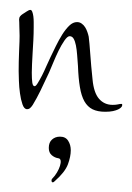

<svg xmlns="http://www.w3.org/2000/svg" viewBox="-20 -238 270 392"><path d="M42 -217.8Q44.4 -217.8 45.9 -213.9Q47.4 -210 48.1 -204.6Q48.8 -199.2 48.8 -193.1Q48.8 -187 48.8 -182.1Q48.8 -169.4 48.1 -156Q47.4 -142.6 46.6 -130.1Q45.9 -117.7 45.4 -107.2Q44.9 -96.7 44.9 -89.8Q44.9 -77.1 45.9 -69.6Q46.9 -62 50.8 -62Q53.2 -62 57.1 -68.4Q61 -74.7 65.7 -83.7Q70.3 -92.8 74.7 -103Q79.1 -113.3 83 -121.1Q87.9 -131.3 94 -143.8Q100.1 -156.2 106.9 -167.2Q113.8 -178.2 121.3 -185.5Q128.9 -192.9 137.2 -192.9Q142.6 -192.9 146.7 -189.9Q150.9 -187 153.8 -182.4Q156.7 -177.7 158.4 -172.6Q160.2 -167.5 161.1 -163.1Q162.6 -151.9 164.3 -127.7Q166 -103.5 168.9 -76.2Q171.4 -48.8 182.1 -36.4Q192.9 -23.9 210 -23.9Q216.8 -23.9 220.9 -24.9Q225.1 -25.9 228 -25.9Q230.5 -25.9 229 -21Q228.5 -20 226.8 -18.3Q225.1 -16.6 221.2 -14.6Q217.3 -12.7 210.7 -11.2Q204.1 -9.8 194.8 -9.8Q179.2 -9.8 168.9 -14.9Q158.7 -20 152.3 -31.2Q146 -42.5 143.1 -60.3Q140.1 -78.1 139.2 -103Q138.2 -114.7 137.5 -125.7Q136.7 -136.7 135 -145.3Q133.3 -153.8 130.4 -158.9Q127.4 -164.1 122.1 -164.1Q117.7 -164.1 111.6 -155.3Q105.5 -146.5 99.6 -134.5Q93.8 -122.6 88.6 -109.9Q83.5 -97.2 80.1 -89.8Q69.3 -66.9 62.3 -52.2Q55.2 -37.6 46.9 -23.9Q44.4 -20 41.7 -17.6Q39.1 -15.1 35.2 -15.1Q29.3 -15.1 25.9 -24.9Q22.5 -34.7 20.8 -47.4Q19 -60.1 18.6 -73Q18.1 -85.9 18.1 -92.8Q18.1 -100.6 18.3 -111.8Q18.6 -123 19 -133.8Q19.5 -144.5 19.8 -153.3Q20 -162.1 20 -165Q20 -168 19.8 -173.1Q19.5 -178.2 19.5 -183.3Q19.5 -188.5 19.3 -192.6Q19 -196.8 19 -198.2Q19 -202.1 21.2 -204.8Q23.4 -207.5 25.9 -209Q28.3 -210.4 33.7 -214.1Q39.1 -217.8 42 -217.8ZM102.5 41Q113.8 41 119.1 49.3Q124.5 57.6 124.5 68.8Q124.5 81.5 118.7 97.4Q112.8 113.3 91.8 131.8Q89.4 134.3 87.9 134.3Q86.4 134.3 85.7 133.1Q85 131.8 85.2 129.9Q85.4 127.9 86.4 127Q92.3 121.1 96.4 114Q100.6 106.9 102.5 100.6Q104.5 94.2 103.8 89.8Q103 85.4 98.6 85Q91.8 84 85.7 78.9Q79.6 73.7 79.6 64Q79.6 52.7 86.2 46.9Q92.8 41 102.5 41Z"/></svg>

Font: Stalemate
Style: Regular
Weight: 400
Designer: Astigmatic (AOETI)
Foundry: Astigmatic (AOETI)
Version: Version 001.000